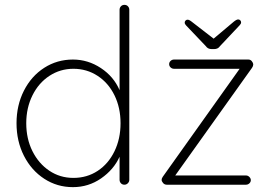

<svg xmlns="http://www.w3.org/2000/svg" viewBox="-20 -760 1112 790"><path d="M512 -720V-20Q512 -12 506 -6Q500 0 492 0Q483 0 477.5 -6Q472 -12 472 -20V-115Q448 -62 396 -26Q344 10 280 10Q215 10 162 -24.5Q109 -59 78.5 -119Q48 -179 48 -253Q48 -327 78.5 -387Q109 -447 162 -481Q215 -515 280 -515Q342 -515 395 -480Q448 -445 472 -389V-720Q472 -728 477.5 -734Q483 -740 492 -740Q501 -740 506.5 -734Q512 -728 512 -720ZM476 -253Q476 -317 451 -368Q426 -419 381.5 -448Q337 -477 282 -477Q228 -477 183.5 -448Q139 -419 113.5 -367.5Q88 -316 88 -253Q88 -189 113.5 -138Q139 -87 183 -57.5Q227 -28 282 -28Q338 -28 382 -57Q426 -86 451 -137.5Q476 -189 476 -253ZM1017 -481 701 -38H992Q1000 -38 1006 -32Q1012 -26 1012 -19Q1012 -11 1006 -5.5Q1000 0 992 0H666Q657 0 651 -7Q645 -14 645 -20Q645 -26 650 -33L966 -477H696Q688 -477 682 -482.5Q676 -488 676 -496Q676 -504 682 -509.5Q688 -515 696 -515H1002Q1010 -515 1015.5 -509Q1021 -503 1022 -495Q1022 -488 1017 -481ZM972 -668Q972 -662 966 -656L885 -570Q877 -558 861 -558H851Q835 -558 827 -570L746 -655Q740 -661 740 -667Q740 -672 743.5 -675.5Q747 -679 752 -679Q759 -679 771 -669L859 -601L941 -670Q953 -680 960 -680Q965 -680 968.5 -676.5Q972 -673 972 -668Z"/></svg>

Font: Quicksand Light
Style: Regular
Weight: 300
Designer: Andrew Paglinawan
Foundry: Andrew Paglinawan
Version: Version 3.000